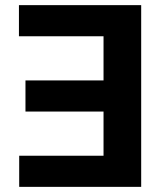

<svg xmlns="http://www.w3.org/2000/svg" viewBox="-20 -727 629 747"><path d="M529.3 0H54.7V-121.1H382.8V-293H79.1V-414.1H382.8V-585.9H53.7V-707H529.3Z"/></svg>

Font: Pretendard Std
Style: Bold
Weight: 700
Designer: Base glyphs from Inter by Rasmus Andersson; Hangeul glyphs from Noto Sans CJK(Source Han Sans) by Jang Soo-young and Kan
Foundry: Kil Hyung-jin
Version: Version 1.309